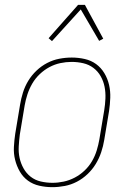

<svg xmlns="http://www.w3.org/2000/svg" viewBox="-20 -766 540 794"><path d="M196 8Q169 8 142.5 2Q116 -4 95.5 -19Q75 -34 62 -56.5Q49 -79 42.5 -105Q36 -131 37.5 -158.5Q39 -186 43 -213L63 -333Q67 -358 75 -383.5Q83 -409 97 -432Q111 -455 131 -474Q151 -493 175 -505.5Q199 -518 225 -523Q251 -528 277 -528Q304 -528 330.5 -522Q357 -516 377.5 -501Q398 -486 411.5 -463.5Q425 -441 431 -415Q437 -389 436 -361.5Q435 -334 431 -307L411 -187Q407 -162 398.5 -136.5Q390 -111 376 -88Q362 -65 342 -46Q322 -27 298 -14.5Q274 -2 248 3Q222 8 196 8ZM197 -10Q220 -10 243.5 -15Q267 -20 289 -31.5Q311 -43 329.5 -60.5Q348 -78 360.5 -99.5Q373 -121 380 -144Q387 -167 391 -190L411 -310Q415 -334 416 -359Q417 -384 412.5 -407Q408 -430 396.5 -450.5Q385 -471 366.5 -485Q348 -499 324.5 -504.5Q301 -510 276 -510Q253 -510 229.5 -505Q206 -500 184.5 -488.5Q163 -477 144.5 -459.5Q126 -442 113.5 -420.5Q101 -399 93.5 -376Q86 -353 82 -330L62 -210Q59 -186 57.5 -161Q56 -136 61 -113Q66 -90 77.5 -69.5Q89 -49 107 -35Q125 -21 148.5 -15.5Q172 -10 197 -10ZM195 -596 181 -608 303 -746H331L407 -606L390 -597L314 -727Z"/></svg>

Font: Iosevka Curly Thin
Style: Italic
Weight: 100
Italic angle: -9°
Monospace: yes
Designer: Belleve Invis
Foundry: Belleve Invis
Version: Version 22.1.2; ttfautohint (v1.8.4)